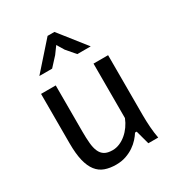

<svg xmlns="http://www.w3.org/2000/svg" viewBox="-163 -772 826 890"><g transform="rotate(-30 250.0 -327.0)"><path d="M62 0ZM140.6 -446.8V-200.7Q140.6 -165 143.1 -137.9Q145.5 -110.8 153.6 -92.3Q161.6 -73.7 177.2 -64.2Q192.9 -54.7 219.7 -54.7Q238.8 -54.7 257.3 -62.5Q275.9 -70.3 292.2 -84Q308.6 -97.7 321.5 -116Q334.5 -134.3 342.8 -155.3V-446.8H420.9V-126.5Q420.9 -94.2 423.3 -61Q425.8 -27.8 431.2 0H378.4L358.4 -73.7H349.6Q341.3 -60.1 327.9 -45.2Q314.5 -30.3 295.9 -17.6Q277.3 -4.9 253.4 3.4Q229.5 11.7 200.2 11.7Q167 11.7 141.1 2.4Q115.2 -6.8 97.7 -29.3Q80.1 -51.8 71 -89.1Q62 -126.5 62 -182.6V-446.8ZM222.7 -664.6H259.3L371.6 -522.5H299.8L259.3 -569.8L236.3 -607.9L208.5 -569.8L165 -522.5H96.7Z"/></g></svg>

Font: PT Astra Sans
Style: Regular
Weight: 400
Designer: A.Korolkova, I. Chaeva
Foundry: ParaType Ltd
Version: Version 1.001; ttfautohint (v1.6)